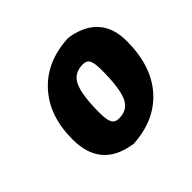

<svg xmlns="http://www.w3.org/2000/svg" viewBox="-98 -750 537 537"><g transform="rotate(-45 170.0 -481.5)"><path d="M340 -529Q340 -431 289.5 -374Q239 -317 150 -312L140 -314Q38 -333 38 -442Q38 -534 89 -590Q140 -646 227 -651L238 -650Q340 -630 340 -529ZM207 -570Q171 -570 157.5 -540Q144 -510 144 -441Q144 -413 150 -402Q156 -391 172 -391Q207 -391 220 -421.5Q233 -452 233 -521Q233 -549 227.5 -559.5Q222 -570 207 -570Z"/></g></svg>

Font: Alegreya Sans Black
Style: Italic
Weight: 900
Italic angle: -7°
Designer: Juan Pablo del Peral
Foundry: Huerta Tipografica
Version: Version 2.007